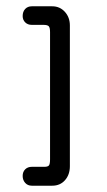

<svg xmlns="http://www.w3.org/2000/svg" viewBox="-20 -480 340 610"><path d="M146 110H81Q68 110 60 101Q52 92 52 79Q52 66 60 58Q68 50 81 50H121Q132 50 135.5 45.5Q139 41 139 26V-378Q139 -392 135 -396.5Q131 -401 118 -401H81Q68 -401 60 -409Q52 -417 52 -429Q52 -443 60 -451.5Q68 -460 81 -460H146Q170 -460 186 -442.5Q202 -425 202 -399V48Q202 75 186.5 92.5Q171 110 146 110Z"/></svg>

Font: Dongle
Style: Bold
Weight: 700
Designer: Yanghee Ryu
Foundry: Yanghee Ryu
Version: Version 2.000